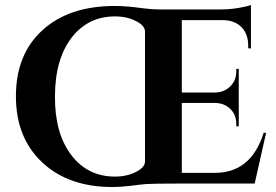

<svg xmlns="http://www.w3.org/2000/svg" viewBox="-20 -738 1111 772"><path d="M1004 0H709Q596 0 568 2Q557 3 538 5L522 7L506 9Q464 14 433 14Q256 14 151 -84Q44 -183 44 -351Q44 -519 150 -616Q257 -714 441 -714Q489 -714 553 -705Q590 -700 621 -700H870Q901 -700 939 -706Q974 -712 989 -718V-543L978 -544V-555Q978 -600 952 -628Q926 -655 881 -657H711V-366H846Q882 -367 906 -391Q931 -416 930 -452V-461H940V-230H930V-238Q931 -275 907 -299Q883 -323 847 -324H711V-43H844Q990 -43 1040 -204H1050ZM563 -611Q563 -635 527 -653Q492 -672 442 -672Q335 -672 269 -588Q201 -500 201 -350Q200 -202 267 -114Q333 -28 442 -28Q491 -28 527 -47Q563 -65 563 -89Z"/></svg>

Font: Cinzel Bold(RUS BY LYAJKA)
Style: Regular
Weight: 700
Designer: Natanael Gama
Version: Version 1.001;PS 001.001;hotconv 1.0.56;makeotf.lib2.0.21325